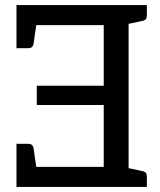

<svg xmlns="http://www.w3.org/2000/svg" viewBox="-20 -737 632 757"><path d="M559 0H45V-170H91Q109 -170 112 -154L123 -79H389V-323H125V-399H389V-638H123L112 -563Q109 -547 91 -547H45V-717H559V-676Q559 -658 543 -655L487 -643V-74L543 -62Q559 -59 559 -41Z"/></svg>

Font: Aleo
Style: Regular
Weight: 400
Designer: Alessio Laiso
Foundry: Alessio Laiso
Version: Version 2.001; ttfautohint (v1.8.4.7-5d5b);gftools[0.9.29]